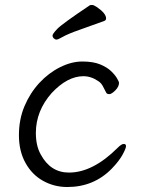

<svg xmlns="http://www.w3.org/2000/svg" viewBox="-20 -733 570 771"><path d="M429 -56Q357 18 250 18Q198 18 153.5 -6.5Q109 -31 82.5 -78.5Q56 -126 56 -190Q56 -254 78.5 -307Q101 -360 138 -400Q175 -440 221 -463Q267 -486 310.5 -486Q354 -486 382 -474.5Q410 -463 426.5 -447Q443 -431 450.5 -417.5Q458 -404 458 -401Q458 -385 443 -370Q428 -355 419 -355Q410 -355 407 -360Q400 -374 393 -387Q386 -400 375 -407Q346 -427 315 -427Q251 -427 188 -360Q124 -288 124 -199Q124 -147 144 -112Q183 -40 257 -40Q353 -40 453 -140Q468 -155 477 -155Q486 -155 486 -146Q486 -137 472 -111.5Q458 -86 429 -56ZM399 -649Q350 -631 301.5 -614Q253 -597 233 -585.5Q213 -574 207 -574Q201 -574 196 -579Q191 -584 191 -590.5Q191 -597 210 -617Q229 -637 341 -712Q343 -713 350 -713Q357 -713 370 -704Q406 -679 406 -659Q406 -652 399 -649Z"/></svg>

Font: LXGW WenKai Lite
Style: Regular
Weight: 400
Designer: LXGW / Fontworks Inc.
Foundry: LXGW / Fontworks Inc.
Version: Version 1.511; March 25, 2025